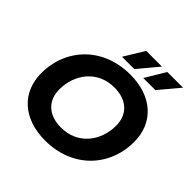

<svg xmlns="http://www.w3.org/2000/svg" viewBox="-227 -1094 1299 1299"><g transform="rotate(45 422.0 -444.5)"><path d="M359 -757H477L597 -901H447ZM562 -757H678L799 -901H649ZM392 12C650 12 825 -169 825 -408C825 -588 697 -712 484 -712C226 -712 51 -531 51 -292C51 -112 179 12 392 12ZM406 -126C283 -126 215 -197 215 -301C215 -449 312 -574 470 -574C593 -574 661 -503 661 -399C661 -251 564 -126 406 -126Z"/></g></svg>

Font: AWKNG-Font
Style: Bold Italic
Weight: 700
Italic angle: -11.3°
Designer: Awakening Church
Foundry: Awakening Church
Version: Version 1.700;PS 001.700;hotconv 1.0.88;makeotf.lib2.5.64775